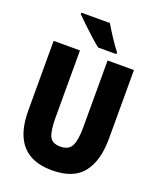

<svg xmlns="http://www.w3.org/2000/svg" viewBox="-168 -1027 936 1137"><g transform="rotate(20 300.0 -458.5)"><path d="M298 10Q433 10 493 -66Q553 -142 553 -281V-714H387V-294Q387 -212 368.5 -175.5Q350 -139 297 -139Q245 -139 229 -174.5Q213 -210 213 -290V-714H47V-275Q47 10 298 10ZM308 -767H423V-779Q404 -801 372 -850Q340 -899 324 -927H144V-918Q160 -901 191 -871.5Q222 -842 254.5 -812.5Q287 -783 308 -767Z"/></g></svg>

Font: Noto Sans Mono Extra
Style: Regular
Weight: 800
Designer: Monotype Design Team
Foundry: Monotype Imaging Inc.
Version: Version 1.900